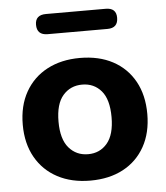

<svg xmlns="http://www.w3.org/2000/svg" viewBox="-51 -741 691 797"><g transform="rotate(-5 294.0 -342.5)"><path d="M294 10Q216 10 157.5 -21Q99 -52 66.5 -109.5Q34 -167 34 -245Q34 -324 66.5 -381.5Q99 -439 157.5 -470Q216 -501 294 -501Q373 -501 431 -470Q489 -439 521 -381.5Q553 -324 553 -245Q553 -167 521 -109.5Q489 -52 431 -21Q373 10 294 10ZM294 -100Q343 -100 373.5 -136Q404 -172 404 -245Q404 -319 373.5 -354.5Q343 -390 294 -390Q245 -390 214 -354.5Q183 -319 183 -245Q183 -172 214 -136Q245 -100 294 -100ZM170 -611Q125 -611 125 -654Q125 -695 170 -695H419Q463 -695 463 -654Q463 -611 419 -611Z"/></g></svg>

Font: Chiron GoRound TC
Style: Bold
Weight: 700
Designer: Ryoko NISHIZUKA 西塚涼子 (kana, bopomofo & ideographs); Paul D. Hunt (Latin, Greek & Cyrillic); Sandoll Communications 산돌커뮤니
Foundry: Adobe
Version: Version 1.000;hotconv 1.1.1;makeotfexe 2.6.0